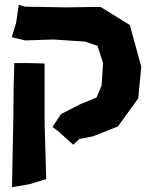

<svg xmlns="http://www.w3.org/2000/svg" viewBox="-20 -609 637 805"><path d="M40 -344.7 37.1 -243.2 36.1 -122.1 30.3 175.8 104.5 163.1 173.8 141.6 167 -91.8V-342.8L94.7 -344.7ZM58.6 -588.9 47.9 -514.6 29.3 -453.1 85 -439.5 204.1 -443.4 336.9 -434.6 388.7 -417 412.1 -344.7 406.2 -251 384.8 -200.2 316.4 -171.9 236.3 -130.9 200.2 -77.1 227.5 -55.7 287.1 -2 312.5 -26.4 369.1 -37.1 474.6 -79.1 559.6 -196.3 572.3 -329.1 524.4 -503.9 401.4 -580.1 253.9 -578.1 84 -581.1Z"/></svg>

Font: MaokenAssortedSans-TC
Style: Regular
Weight: 500
Version: Version 0.83